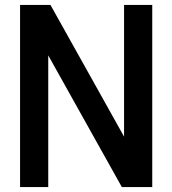

<svg xmlns="http://www.w3.org/2000/svg" viewBox="-20 -760 700 780"><path d="M61.5 0V-740H185L484 -205V-740H598.5V0H475L176 -535V0Z"/></svg>

Font: Encode Sans Condensed Condensed SemiBold
Style: Regular
Weight: 600
Width: 3
Designer: Multiple Designers
Foundry: Impallari Type
Version: Version 3.000; ttfautohint (v1.8.3) -l 8 -r 50 -G 200 -x 14 